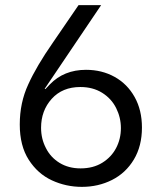

<svg xmlns="http://www.w3.org/2000/svg" viewBox="-20 -720 630 748"><path d="M90 -391Q122 -462 186 -554L286 -700H374L154 -374L157 -373L174 -391Q229 -448 315 -448Q377 -448 426.5 -420.5Q476 -393 504.5 -342Q533 -291 533 -223Q533 -151 501.5 -98.5Q470 -46 416.5 -19Q363 8 299 8Q237 8 182 -17.5Q127 -43 92 -97.5Q57 -152 57 -235Q57 -320 90 -391ZM159 -143Q177 -107 212 -85.5Q247 -64 294 -64Q343 -64 378.5 -86Q414 -108 432.5 -143.5Q451 -179 451 -221Q451 -262 432.5 -299Q414 -336 378 -358.5Q342 -381 293 -381Q223 -381 181.5 -335Q140 -289 140 -222Q140 -179 159 -143Z"/></svg>

Font: Lopes Sans
Style: Regular
Weight: 400
Designer: Gabriel Lam, Diego Maldonado
Foundry: TypeRant, Foresti Design
Version: Version 4.000